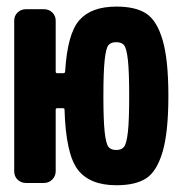

<svg xmlns="http://www.w3.org/2000/svg" viewBox="-20 -547 540 574"><path d="M304.2 -107.9Q311.5 -98.6 327.6 -98.6Q343.8 -98.6 351.1 -108.4Q358.4 -118.2 362.3 -151.9Q366.2 -185.5 366.2 -259.8Q366.2 -334 362.3 -368.2Q358.4 -402.3 351.1 -411.6Q343.8 -420.9 327.6 -420.9Q311.5 -420.9 304.2 -412.1Q296.9 -403.3 293 -368.2Q289.1 -333 289.1 -259.8Q289.1 -186.5 293 -151.9Q296.9 -117.2 304.2 -107.9ZM328.1 -527.3Q385.7 -527.3 417.5 -506.3Q449.2 -485.4 466.3 -426.8Q483.4 -368.2 483.4 -260.3Q483.4 -152.3 466.3 -93.8Q449.2 -35.2 417.5 -14.2Q385.7 6.8 328.1 6.8Q248 6.8 212.4 -40Q176.8 -86.9 172.9 -219.7Q172.9 -223.6 168 -223.6H151.4Q146.5 -223.6 146.5 -218.8V-35.2Q146.5 -20.5 136.2 -10.3Q126 0 111.3 0H57.6Q43 0 32.7 -9.8Q22.5 -19.5 22.5 -35.2V-485.4Q22.5 -500 32.7 -509.8Q43 -519.5 57.6 -519.5H111.3Q126 -519.5 136.2 -509.8Q146.5 -500 146.5 -485.4V-333Q146.5 -328.1 151.4 -328.1H168.9Q174.8 -328.1 174.8 -334Q181.6 -446.3 217.3 -486.8Q252.9 -527.3 328.1 -527.3Z"/></svg>

Font: Rounded-L Mgen+ 1m bold
Style: Bold
Weight: 700
Designer: [Source Han Sans]
Ryoko NISHIZUKA  (kana & ideographs); Paul D. Hunt (Latin, Greek & Cyrillic); Wenlong ZHANG  (bopomofo
Version: Version 1.059.20150602